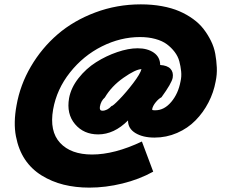

<svg xmlns="http://www.w3.org/2000/svg" viewBox="-20 -797 1039 886"><path d="M629.9 -776.9Q681.6 -776.9 727.1 -768.6Q772.5 -760.3 807.1 -745.4Q841.8 -730.5 870.8 -709.5Q899.9 -688.5 919.4 -663.1Q939 -637.7 953.4 -608.6Q967.8 -579.6 973.4 -548.6Q979 -517.6 980.5 -485.4Q981.9 -453.1 975.1 -420.9Q965.8 -370.1 941.9 -324Q918 -277.8 882.3 -241.5Q846.7 -205.1 797.4 -183.6Q748 -162.1 692.9 -162.1Q639.2 -162.1 604.7 -183.1Q570.3 -204.1 570.8 -241.2Q506.3 -176.8 433.1 -176.8Q366.2 -176.8 326.2 -224.1Q286.1 -271.5 298.8 -344.2Q307.6 -392.1 342.3 -436.3Q377 -480.5 423.3 -509.8Q469.7 -539.1 521 -556.6Q572.3 -574.2 615.2 -574.2Q660.6 -574.2 689.7 -554Q718.8 -533.7 719.2 -497.1Q752 -495.1 766.6 -479.5Q781.2 -463.9 776.9 -438Q772 -412.6 725.1 -348.1Q712.4 -341.8 698.7 -325.2Q685.1 -308.6 682.1 -293Q682.1 -290 684.3 -289.1Q686.5 -288.1 696.8 -288.1Q737.8 -288.1 770.3 -326.7Q802.7 -365.2 813 -420.9Q818.4 -443.8 815.9 -467.8Q813.5 -491.7 807.4 -514.4Q801.3 -537.1 785.9 -557.4Q770.5 -577.6 749.8 -593Q729 -608.4 697 -617.2Q665 -626 626 -626Q536.1 -626 450.2 -583Q364.3 -540 303 -462.6Q241.7 -385.3 225.1 -292Q207.5 -191.4 257.3 -137.7Q307.1 -84 404.8 -84Q508.3 -84 634.8 -144L687 -4.9Q622.6 30.8 544.9 49.8Q467.3 68.8 392.1 68.8Q329.1 68.8 273.9 55.2Q218.8 41.5 171.9 12.5Q125 -16.6 95.2 -61.3Q65.4 -106 53.5 -168Q41.5 -230 56.2 -310.1Q72.8 -405.3 122.6 -490.2Q172.4 -575.2 246.1 -638.7Q319.8 -702.1 419.7 -739.5Q519.5 -776.9 629.9 -776.9ZM495.1 -308.1Q499.5 -306.2 531 -338.6Q562.5 -371.1 595 -413.8Q627.4 -456.5 632.8 -478Q605.5 -477.1 550 -438.2Q494.6 -399.4 463.9 -347.2Q445.3 -331.1 440.9 -304.2Q438.5 -286.1 452.1 -286.1Q475.1 -286.1 495.1 -308.1Z"/></svg>

Font: Stilu Bold
Style: Italic
Weight: 700
Italic angle: -10°
Designer: Genilson Lima Santos
Foundry: Genilson Lima Santos
Version: Version 1.200;PS 001.200;hotconv 1.0.88;makeotf.lib2.5.64775